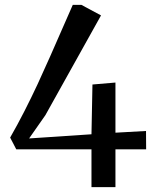

<svg xmlns="http://www.w3.org/2000/svg" viewBox="-20 -765 636 785"><path d="M354 0V-154.5H46.5L21.5 -202.5Q51 -254 79.2 -309.2Q107.5 -364.5 133.8 -421Q160 -477.5 184.8 -533.8Q209.5 -590 232.8 -643.2Q256 -696.5 277.5 -745H313L393 -702L165.5 -294L99 -199L354 -216L358 -419.5L452 -427.5V-222.5L577 -229.5L577.5 -154.5H452V0Z"/></svg>

Font: Merriweather 72pt
Style: Regular
Weight: 400
Version: Version 2.100